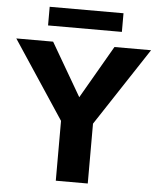

<svg xmlns="http://www.w3.org/2000/svg" viewBox="-64 -952 825 1002"><g transform="rotate(5 349.0 -450.5)"><path d="M542 -901.4V-803.7H155.3V-901.4ZM510.3 -721.7H702.1L433.6 -313.5V0H266.1V-313.5L-3.9 -721.7H189L350.1 -444.8Z"/></g></svg>

Font: Estedad-FD ExtraBold
Style: Regular
Weight: 800
Designer: Amin Abedi
Version: Version 7.3